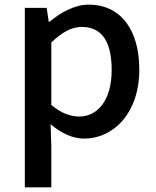

<svg xmlns="http://www.w3.org/2000/svg" viewBox="-20 -584 670 827"><path d="M87 223H201V45L198 -49C245 -9 294 13 343 13C467 13 580 -95 580 -284C580 -453 502 -564 362 -564C301 -564 241 -530 193 -490H190L181 -550H87ZM321 -82C287 -82 244 -95 201 -132V-401C248 -446 289 -468 332 -468C424 -468 461 -397 461 -282C461 -153 401 -82 321 -82Z"/></svg>

Font: Noto Sans T Chinese Medium
Style: Regular
Weight: 500
Designer: Ryoko NISHIZUKA (kana & ideographs); Paul D. Hunt (Latin, Greek & Cyrillic); Wenlong ZHANG (bopomofo); Sandoll Communica
Foundry: Adobe Systems Incorporated
Version: Version 1.000;PS 1;hotconv 1.0.78;makeotf.lib2.5.61930